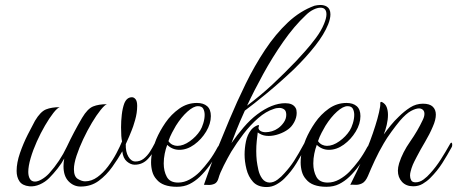

<svg xmlns="http://www.w3.org/2000/svg" viewBox="-20 -745 1843 774"><path d="M305 7Q277 7 256.5 -14Q236 -35 236 -75Q236 -90 239 -106Q229 -87 212 -65.5Q195 -44 178 -27Q162 -11 140.5 -1.5Q119 8 98 6Q70 3 58.5 -14Q47 -31 47 -56Q47 -89 60.5 -128Q74 -167 92 -202.5Q110 -238 121 -258Q143 -295 165.5 -304Q188 -313 221 -313Q211 -310 195 -289.5Q179 -269 161.5 -239Q144 -209 128.5 -174.5Q113 -140 103.5 -107.5Q94 -75 94 -52Q94 -35 100.5 -24Q107 -13 121 -13Q133 -13 149 -22.5Q165 -32 178 -46Q222 -95 249.5 -153.5Q277 -212 311 -270Q333 -307 355.5 -316Q378 -325 411 -325Q402 -322 385.5 -301.5Q369 -281 350.5 -250Q332 -219 315.5 -184Q299 -149 288.5 -117Q278 -85 278 -63Q278 -33 294 -23.5Q310 -14 323 -14Q349 -14 372.5 -31Q396 -48 415.5 -74Q435 -100 449.5 -127.5Q464 -155 472 -175Q468 -191 468 -232Q468 -257 471 -283Q474 -309 481 -328Q491 -353 512 -353Q520 -353 526.5 -345Q533 -337 533 -318Q533 -290 524.5 -260.5Q516 -231 511 -220Q507 -210 501 -195.5Q495 -181 487 -164Q486 -133 497.5 -113.5Q509 -94 526 -94Q545 -94 559.5 -105.5Q574 -117 584.5 -133.5Q595 -150 602 -164Q605 -170 610 -170Q614 -170 614 -165Q614 -162 611 -156Q599 -129 577 -105Q555 -81 523 -81Q507 -81 491.5 -94Q476 -107 473 -135Q456 -105 432.5 -72Q409 -39 378 -16Q347 7 305 7Z M693 8Q635 8 611 -22Q599 -35 594 -53Q589 -71 589 -90Q589 -114 595 -138.5Q601 -163 610 -184Q624 -217 647 -250.5Q670 -284 702.5 -307Q735 -330 774 -330Q800 -330 815 -317Q830 -304 830 -277Q830 -246 811 -214.5Q792 -183 763 -162Q734 -141 703 -141Q675 -141 654 -161Q648 -145 644 -125.5Q640 -106 640 -86Q640 -55 652.5 -32Q665 -9 698 -9Q722 -9 744.5 -21.5Q767 -34 785 -52Q805 -73 823 -97Q841 -121 858 -153Q860 -156 861 -156Q865 -156 865 -147Q865 -141 861 -134Q846 -107 826 -79.5Q806 -52 785 -32Q766 -14 744 -3Q722 8 693 8ZM659 -176Q666 -166 675.5 -161.5Q685 -157 695 -157Q719 -157 745 -175.5Q771 -194 787 -219Q794 -230 799.5 -248Q805 -266 805 -282Q805 -296 799.5 -306.5Q794 -317 778 -317Q760 -317 735.5 -295Q711 -273 689 -238Q682 -226 673.5 -210Q665 -194 659 -176Z M1055 9Q1019 9 1000 -12Q981 -33 973.5 -63.5Q966 -94 966 -122Q966 -148 971.5 -175Q977 -202 992 -221Q1001 -232 1013.5 -238Q1026 -244 1024 -237Q1022 -233 1022 -229Q1023 -221 1031 -216.5Q1039 -212 1051 -212Q1063 -212 1076.5 -216Q1090 -220 1101 -228Q1114 -237 1124 -251.5Q1134 -266 1134 -282Q1134 -298 1125.5 -304Q1117 -310 1106 -310Q1101 -310 1095 -309Q1089 -308 1084 -306Q1052 -296 1020.5 -268.5Q989 -241 961.5 -205Q934 -169 912 -133Q898 -109 882 -77.5Q866 -46 861 -27Q856 -9 844.5 -4Q833 1 821 0.5Q809 0 802 0Q807 -14 815.5 -38Q824 -62 833 -86.5Q842 -111 848 -125Q874 -189 904.5 -262Q935 -335 970.5 -407.5Q1006 -480 1048.5 -544Q1091 -608 1140.5 -654.5Q1190 -701 1248 -722Q1253 -723 1259 -724Q1265 -725 1271 -725Q1287 -725 1298 -718Q1312 -709 1312 -687Q1312 -670 1303 -647Q1287 -607 1251 -561Q1215 -515 1166 -467Q1108 -412 1055 -368.5Q1002 -325 967 -299Q946 -253 932 -217.5Q918 -182 913 -168Q935 -200 962 -231.5Q989 -263 1017 -284Q1077 -329 1130 -329Q1160 -329 1171 -311Q1174 -307 1175 -301Q1176 -295 1176 -290Q1176 -271 1166 -252.5Q1156 -234 1142 -224Q1126 -212 1104.5 -204.5Q1083 -197 1063 -197Q1042 -197 1027 -206L1019 -211Q1017 -196 1015 -176.5Q1013 -157 1013 -136Q1013 -126 1013.5 -116.5Q1014 -107 1015 -97Q1017 -81 1021.5 -60.5Q1026 -40 1037 -25Q1048 -10 1066 -9Q1083 -9 1099 -21Q1115 -33 1126 -46Q1149 -71 1165.5 -96.5Q1182 -122 1207 -168Q1209 -171 1210 -171Q1214 -171 1214 -162Q1214 -156 1211 -150Q1195 -120 1175 -87Q1155 -54 1126 -25Q1113 -12 1094.5 -1.5Q1076 9 1055 9ZM976 -319Q1033 -362 1079 -405Q1125 -448 1173 -498Q1187 -513 1209.5 -538Q1232 -563 1253.5 -592Q1275 -621 1286 -648Q1296 -672 1296 -687Q1296 -714 1272 -714Q1259 -714 1243 -706Q1227 -698 1213 -684Q1166 -640 1122 -577Q1078 -514 1041 -446.5Q1004 -379 976 -319Z M1296 8Q1238 8 1214 -22Q1202 -35 1197 -53Q1192 -71 1192 -90Q1192 -114 1198 -138.5Q1204 -163 1213 -184Q1227 -217 1250 -250.5Q1273 -284 1305.5 -307Q1338 -330 1377 -330Q1403 -330 1418 -317Q1433 -304 1433 -277Q1433 -246 1414 -214.5Q1395 -183 1366 -162Q1337 -141 1306 -141Q1278 -141 1257 -161Q1251 -145 1247 -125.5Q1243 -106 1243 -86Q1243 -55 1255.5 -32Q1268 -9 1301 -9Q1325 -9 1347.5 -21.5Q1370 -34 1388 -52Q1408 -73 1426 -97Q1444 -121 1461 -153Q1463 -156 1464 -156Q1468 -156 1468 -147Q1468 -141 1464 -134Q1449 -107 1429 -79.5Q1409 -52 1388 -32Q1369 -14 1347 -3Q1325 8 1296 8ZM1262 -176Q1269 -166 1278.5 -161.5Q1288 -157 1298 -157Q1322 -157 1348 -175.5Q1374 -194 1390 -219Q1397 -230 1402.5 -248Q1408 -266 1408 -282Q1408 -296 1402.5 -306.5Q1397 -317 1381 -317Q1363 -317 1338.5 -295Q1314 -273 1292 -238Q1285 -226 1276.5 -210Q1268 -194 1262 -176Z M1646 6Q1617 6 1600.5 -12Q1584 -30 1584 -57Q1584 -70 1589 -87Q1603 -131 1633.5 -174.5Q1664 -218 1684 -261Q1691 -275 1691 -286Q1691 -297 1684.5 -302.5Q1678 -308 1669 -308Q1656 -308 1636.5 -297.5Q1617 -287 1592 -258Q1577 -240 1558 -214Q1539 -188 1527 -167Q1507 -133 1491 -98.5Q1475 -64 1463 -35Q1453 -12 1439 -5.5Q1425 1 1412 0Q1399 -1 1392 0Q1420 -55 1447 -116Q1474 -177 1493 -238Q1502 -266 1508 -292.5Q1514 -319 1513 -327V-329Q1513 -337 1521 -333Q1534 -326 1539 -312.5Q1544 -299 1544 -282Q1544 -263 1539 -241.5Q1534 -220 1527 -203Q1540 -221 1555 -239.5Q1570 -258 1588 -275Q1609 -296 1633 -311.5Q1657 -327 1685 -327Q1712 -327 1724.5 -315Q1737 -303 1737 -283Q1737 -262 1725 -235Q1712 -204 1693.5 -173Q1675 -142 1660 -113Q1657 -107 1650.5 -94.5Q1644 -82 1639 -67Q1637 -60 1635 -52.5Q1633 -45 1633 -37Q1633 -27 1637.5 -18.5Q1642 -10 1655 -10Q1672 -10 1687.5 -21.5Q1703 -33 1714 -46Q1737 -71 1756.5 -101.5Q1776 -132 1795 -166Q1798 -170 1799 -170Q1803 -170 1803 -161Q1803 -155 1801 -152Q1783 -119 1763 -87.5Q1743 -56 1714 -27Q1701 -14 1684 -4Q1667 6 1646 6Z"/></svg>

Font: MonteCarlo
Style: Regular
Weight: 400
Designer: Robert E. Leuschke
Foundry: Robert E. Leuschke
Version: Version 1.010; ttfautohint (v1.8.3)